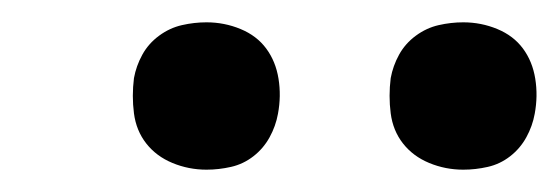

<svg xmlns="http://www.w3.org/2000/svg" viewBox="-20 -756 501 172"><path d="M395 -604Q379 -604 364.5 -610Q350 -616 341 -627.5Q332 -639 330 -654.5Q328 -670 330 -686Q332 -697 337.5 -707Q343 -717 352.5 -724Q362 -731 373 -733.5Q384 -736 395 -736Q411 -736 425.5 -730Q440 -724 448.5 -712.5Q457 -701 459.5 -685.5Q462 -670 459 -654Q457 -643 451.5 -633Q446 -623 437 -616Q428 -609 417 -606.5Q406 -604 395 -604ZM165 -604Q149 -604 134.5 -610Q120 -616 111 -627.5Q102 -639 100 -654.5Q98 -670 100 -686Q102 -697 107.5 -707Q113 -717 122.5 -724Q132 -731 143 -733.5Q154 -736 165 -736Q181 -736 195.5 -730Q210 -724 218.5 -712.5Q227 -701 229.5 -685.5Q232 -670 229 -654Q227 -643 221.5 -633Q216 -623 207 -616Q198 -609 187 -606.5Q176 -604 165 -604Z"/></svg>

Font: Iosevka Custom Medium
Style: Italic
Weight: 500
Italic angle: -9°
Designer: Belleve Invis
Foundry: Belleve Invis
Version: Version 27.0.1